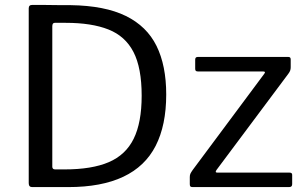

<svg xmlns="http://www.w3.org/2000/svg" viewBox="-20 -762 1243 782"><path d="M111 0Q97 0 97 -16V-728Q97 -735 100.5 -738.5Q104 -742 112 -742Q129 -742 149 -742Q169 -742 190.5 -741.5Q212 -741 232 -741Q252 -741 268 -741Q407 -739 492.5 -697Q578 -655 617.5 -575Q657 -495 657 -377Q657 -252 614 -168Q571 -84 482 -42Q393 0 258 0ZM205 -72H243Q354 -72 423 -101.5Q492 -131 524.5 -197Q557 -263 557 -372Q557 -486 523.5 -550.5Q490 -615 421.5 -642Q353 -669 248 -669H203Q193 -669 193 -655V-83Q193 -72 205 -72ZM765 0Q758 0 755.5 -2.5Q753 -5 753 -12V-41Q753 -49 755.5 -54.5Q758 -60 765 -70L1056 -461Q1064 -471 1051 -471H786Q780 -471 777.5 -473.5Q775 -476 775 -482V-519Q775 -530 785 -530H1155Q1164 -530 1164 -520V-488Q1164 -481 1162 -475Q1160 -469 1154 -461L862 -70Q854 -59 865 -59H1159Q1170 -59 1170 -50V-12Q1170 -6 1167 -3Q1164 0 1157 0H765Z"/></svg>

Font: Libre Franklin
Style: Regular
Weight: 400
Designer: Pablo Impallari, Rodrigo Fuenzalida, Nhung Nguyen
Foundry: Impallari Type
Version: Version 3.000